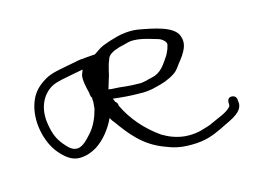

<svg xmlns="http://www.w3.org/2000/svg" viewBox="-71 -600 961 710"><g transform="rotate(-15 410.0 -244.5)"><path d="M65 -320C36 -249 59 -160 97 -116C116 -94 139 -72 171 -72C194 -72 216 -79 238 -92C273 -115 299 -150 316 -186C320 -179 323 -173 328 -168C367 -114 407 -60 485 -31C515 -19 539 -12 583 -12C641 -12 671 -27 702 -41L720 -50C734 -56 745 -62 756 -68C774 -79 797 -95 791 -124V-130C789 -140 783 -146 771 -146C758 -146 754 -133 756 -121C756 -116 755 -113 751 -109C734 -92 710 -85 687 -74L667 -65C641 -57 621 -48 583 -48C541 -48 507 -64 485 -77C430 -115 386 -166 360 -222C361 -228 357 -235 351 -239C350 -244 347 -248 346 -252C378 -248 410 -245 448 -245C466 -244 482 -246 498 -249L530 -257C553 -263 585 -278 597 -291C607 -301 613 -313 623 -324L634 -339C647 -359 659 -382 649 -409C637 -450 562 -464 500 -475C471 -479 439 -475 418 -469L394 -462C386 -459 375 -456 363 -451C345 -443 337 -435 324 -427H319L294 -425C276 -424 259 -422 247 -419C192 -408 153 -404 126 -387C99 -371 78 -352 65 -320ZM90 -220C78 -286 104 -334 143 -356C163 -367 195 -371 234 -379L266 -385L259 -367C254 -350 262 -316 267 -296V-295L268 -287C268 -284 269 -280 273 -275C272 -271 272 -267 273 -263V-257C272 -249 272 -241 271 -234C263 -203 250 -172 229 -149C217 -136 195 -108 171 -108C150 -108 137 -125 124 -140C105 -163 96 -185 90 -220ZM338 -290C339 -291 340 -291 340 -292C345 -308 350 -324 355 -341L358 -355C363 -371 362 -376 370 -394C374 -414 397 -423 420 -430L445 -436C484 -450 536 -429 566 -421C578 -418 598 -402 592 -390L588 -376C583 -366 582 -361 576 -352C560 -330 545 -298 505 -290C488 -287 472 -279 450 -281C421 -281 402 -284 380 -286L346 -288C345 -289 342 -289 338 -290Z"/></g></svg>

Font: Stray Cat
Style: SuExt
Weight: 400
Version: Version 1.0